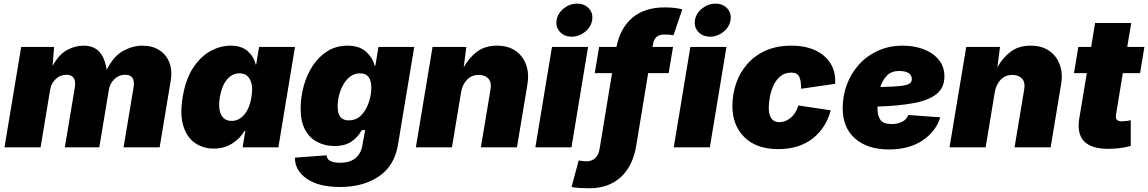

<svg xmlns="http://www.w3.org/2000/svg" viewBox="-20 -801 6243 1044"><path d="M4.4 0 95.2 -545.9H273.9L266.1 -442.4Q299.3 -503.9 343.5 -528.3Q387.7 -552.7 433.6 -552.7Q487.3 -552.7 518.1 -521.7Q548.8 -490.7 560.1 -421.4Q597.7 -496.1 649.9 -524.4Q702.1 -552.7 753.9 -552.7Q808.6 -552.7 846.4 -528.3Q884.3 -503.9 900.9 -460.9Q917.5 -418 908.2 -361.8L848.1 0H651.9L706.1 -324.7Q717.8 -394.5 661.1 -394.5Q627 -394.5 602.3 -371.1Q577.6 -347.7 571.8 -312L520 0H332.5L386.7 -324.7Q392.6 -360.4 380.4 -377.4Q368.2 -394.5 341.8 -394.5Q307.6 -394.5 283 -371.1Q258.3 -347.7 252.4 -312L200.7 0Z M1142.1 6.8Q1084 6.8 1040 -23.7Q996.1 -54.2 976.8 -116.2Q957.5 -178.2 973.1 -272.5Q989.7 -371.6 1030.8 -433.3Q1071.8 -495.1 1125.5 -523.9Q1179.2 -552.7 1233.4 -552.7Q1293.9 -552.7 1327.4 -522.5Q1360.8 -492.2 1370.1 -450.2H1373L1388.7 -545.9H1584L1493.7 0H1299.3L1314 -89.8H1310.1Q1286.1 -48.3 1242.9 -20.8Q1199.7 6.8 1142.1 6.8ZM1239.3 -143.6Q1279.8 -143.6 1308.8 -178.5Q1337.9 -213.4 1347.2 -272.5Q1357.4 -333.5 1339.8 -367.9Q1322.3 -402.3 1281.7 -402.3Q1241.7 -402.3 1213.6 -367.9Q1185.5 -333.5 1175.3 -272.5Q1165.5 -211.9 1182.4 -177.7Q1199.2 -143.6 1239.3 -143.6Z M1829.1 215.8Q1713.4 215.8 1648.4 171.1Q1583.5 126.5 1583.5 56.2L1756.3 43.5Q1757.3 65.4 1776.6 74.7Q1795.9 84 1829.6 84Q1881.3 84 1911.6 59.8Q1941.9 35.6 1949.7 -7.3L1965.8 -93.8H1947.3Q1924.8 -52.2 1888.4 -29.5Q1852.1 -6.8 1800.3 -6.8Q1748.5 -6.8 1706.3 -28.3Q1664.1 -49.8 1639.4 -94.7Q1614.7 -139.6 1614.7 -210Q1614.7 -272 1631.3 -332.8Q1647.9 -393.6 1680.4 -443.4Q1712.9 -493.2 1760.5 -522.9Q1808.1 -552.7 1869.6 -552.7Q1934.1 -552.7 1970.7 -519.5Q2007.3 -486.3 2016.6 -444.3H2021L2038.1 -545.9H2232.4L2144 -14.2Q2125 101.1 2039.8 158.4Q1954.6 215.8 1829.1 215.8ZM1876 -146.5Q1917.5 -146.5 1944.6 -174.8Q1971.7 -203.1 1985.4 -244.4Q1999 -285.6 1999 -323.7Q1999 -402.3 1938 -402.3Q1907.7 -402.3 1884.8 -385Q1861.8 -367.7 1846.4 -340.3Q1831.1 -313 1823.5 -281.5Q1815.9 -250 1815.9 -221.2Q1815.9 -146.5 1876 -146.5Z M2487.3 -300.3 2437.5 0H2241.2L2332 -545.9H2515.6L2501.5 -435.1Q2530.8 -487.8 2574.2 -520.3Q2617.7 -552.7 2682.1 -552.7Q2742.7 -552.7 2783.2 -524.7Q2823.7 -496.6 2840.8 -448.7Q2857.9 -400.9 2847.7 -341.3L2791 0H2594.7L2647 -313Q2653.8 -353.5 2635.5 -373.5Q2617.2 -393.6 2584 -393.6Q2543.9 -393.6 2519 -367.2Q2494.1 -340.8 2487.3 -300.3Z M2891.1 0 2981.4 -545.9H3177.7L3087.4 0ZM3088.4 -601.6Q3048.3 -601.6 3024.4 -627.9Q3000.5 -654.3 3006.3 -691.4Q3012.7 -729 3045.4 -755.1Q3078.1 -781.2 3118.2 -781.2Q3158.2 -781.2 3182.1 -755.1Q3206.1 -729 3199.7 -691.4Q3193.8 -654.3 3161.1 -627.9Q3128.4 -601.6 3088.4 -601.6Z M3639.6 -545.9 3615.7 -403.3H3504.4L3439.5 -8.8Q3420.9 103 3355 162.8Q3289.1 222.7 3183.6 222.7Q3159.2 222.7 3133.3 221.2Q3107.4 219.7 3087.9 215.8L3126.5 71.3Q3136.7 73.2 3147 74.7Q3157.2 76.2 3167 76.2Q3229.5 76.2 3240.7 5.9L3308.1 -403.3H3213.9L3237.8 -545.9H3332Q3353 -650.4 3419.9 -705.6Q3486.8 -760.7 3592.8 -760.7Q3620.6 -760.7 3643.3 -758.5Q3666 -756.3 3689.9 -750L3642.1 -609.4Q3630.4 -611.3 3620.1 -612.3Q3609.9 -613.3 3590.8 -613.3Q3539.6 -613.3 3530.8 -561.5L3528.3 -545.9Z M3643.6 0 3733.9 -545.9H3930.2L3839.8 0ZM3840.8 -601.6Q3800.8 -601.6 3776.9 -627.9Q3752.9 -654.3 3758.8 -691.4Q3765.1 -729 3797.9 -755.1Q3830.6 -781.2 3870.6 -781.2Q3910.6 -781.2 3934.6 -755.1Q3958.5 -729 3952.1 -691.4Q3946.3 -654.3 3913.6 -627.9Q3880.9 -601.6 3840.8 -601.6Z M4210.9 9.8Q4093.3 9.8 4027.8 -54.7Q3962.4 -119.1 3962.4 -225.1Q3962.4 -286.6 3981.9 -345.2Q4001.5 -403.8 4041.3 -450.7Q4081.1 -497.6 4141.6 -525.1Q4202.1 -552.7 4283.7 -552.7Q4358.9 -552.7 4413.6 -527.1Q4468.3 -501.5 4496.6 -455.1Q4524.9 -408.7 4521 -345.2L4335.9 -318.4Q4336.4 -361.3 4325.9 -383.8Q4315.4 -406.2 4282.7 -406.2Q4248.5 -406.2 4224.9 -387.5Q4201.2 -368.7 4187 -338.9Q4172.9 -309.1 4166.5 -276.4Q4160.2 -243.7 4160.2 -215.8Q4160.2 -136.7 4217.8 -136.7Q4250 -136.7 4278.8 -159.9Q4307.6 -183.1 4321.3 -227.5L4497.1 -201.2Q4471.2 -104 4397.9 -47.1Q4324.7 9.8 4210.9 9.8Z M4813.5 11.7Q4697.3 11.7 4629.6 -47.6Q4562 -106.9 4562 -212.9Q4562 -279.8 4584.7 -340.8Q4607.4 -401.9 4650.1 -449.5Q4692.9 -497.1 4753.4 -524.9Q4814 -552.7 4889.6 -552.7Q4951.7 -552.7 5002.9 -533Q5054.2 -513.2 5084.7 -475.8Q5115.2 -438.5 5115.2 -385.3Q5115.2 -322.8 5071 -288.6Q5026.9 -254.4 4945.3 -239.7Q4863.8 -225.1 4751.5 -221.7Q4751.5 -214.8 4751.5 -208Q4751.5 -172.4 4767.1 -149.4Q4782.7 -126.5 4828.6 -126.5Q4861.8 -126.5 4886.2 -139.2Q4910.6 -151.9 4918.5 -175.8L5092.8 -163.1Q5068.8 -85.4 4995.6 -36.9Q4922.4 11.7 4813.5 11.7ZM4766.6 -328.1Q4838.9 -329.1 4875.7 -333.5Q4912.6 -337.9 4925.3 -346.4Q4938 -355 4938 -370.1Q4938 -415 4869.1 -415Q4825.7 -415 4801.8 -389.2Q4777.8 -363.3 4766.6 -328.1Z M5389.2 -300.3 5339.4 0H5143.1L5233.9 -545.9H5417.5L5403.3 -435.1Q5432.6 -487.8 5476.1 -520.3Q5519.5 -552.7 5584 -552.7Q5644.5 -552.7 5685.1 -524.7Q5725.6 -496.6 5742.7 -448.7Q5759.8 -400.9 5749.5 -341.3L5692.9 0H5496.6L5548.8 -313Q5555.7 -353.5 5537.4 -373.5Q5519 -393.6 5485.8 -393.6Q5445.8 -393.6 5420.9 -367.2Q5396 -340.8 5389.2 -300.3Z M6202.6 -545.9 6179.2 -403.3H6085.4L6047.9 -175.3Q6043 -141.1 6079.6 -141.1Q6088.4 -141.1 6105.5 -143.3Q6122.6 -145.5 6128.4 -147.5V-7.3Q6093.3 2 6063 5.1Q6032.7 8.3 6006.3 8.3Q5821.3 8.3 5848.6 -157.2L5889.6 -403.3H5819.8L5843.3 -545.9H5913.1L5934.6 -675.8H6130.9L6109.4 -545.9Z"/></svg>

Font: Inter Black
Style: Italic
Weight: 900
Italic angle: -9.39999°
Designer: Rasmus Andersson
Foundry: rsms
Version: Version 4.000;git-a52131595